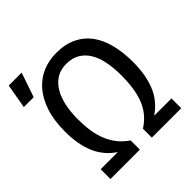

<svg xmlns="http://www.w3.org/2000/svg" viewBox="-220 -837 974 974"><g transform="rotate(-45 266.5 -350.0)"><path d="M528.8 0H317.9V-64Q350.1 -84.5 372.1 -111.1Q394 -137.7 407.2 -171.1Q420.4 -204.6 426.3 -245.1Q432.1 -285.6 432.1 -334Q432.1 -385.7 423.6 -429.4Q415 -473.1 396.2 -504.6Q377.4 -536.1 347.7 -554Q317.9 -571.8 274.9 -571.8Q233.9 -571.8 204.3 -553.2Q174.8 -534.7 155.8 -502.4Q136.7 -470.2 127.4 -426.8Q118.2 -383.3 118.2 -334Q118.2 -287.6 124 -247.8Q129.9 -208 143.6 -174.8Q157.2 -141.6 178.7 -114.5Q200.2 -87.4 231.9 -65.9V0H21V-70.3H144Q84 -109.9 55.9 -175.3Q27.8 -240.7 27.8 -332Q27.8 -413.1 47.6 -472.4Q67.4 -531.7 101.6 -570.6Q135.7 -609.4 181.2 -628.2Q226.6 -647 277.8 -647Q341.8 -647 387.9 -624.8Q434.1 -602.5 463.9 -562Q493.7 -521.5 507.8 -464.6Q522 -407.7 522 -337.9Q522 -247.1 494.9 -179.9Q467.8 -112.8 404.8 -70.3H528.8ZM84 -700.2 39.1 -568.8H-31.7L-8.8 -700.2ZM565.4 -638.2Z"/></g></svg>

Font: Code New Roman
Style: Regular
Weight: 400
Monospace: yes
Designer: Sam Radian
Foundry: Code New Roman
Version: Version 2.00 November 29, 2014